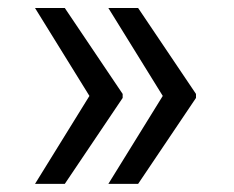

<svg xmlns="http://www.w3.org/2000/svg" viewBox="-20 -534 580 476"><path d="M66.8 -78.1 201.7 -296.2 66.8 -514.2H140.6L284.1 -301.1V-291.2L140.6 -78.1ZM248.6 -78.1 383.5 -296.2 248.6 -514.2H322.4L465.9 -301.1V-291.2L322.4 -78.1Z"/></svg>

Font: Inter UI
Style: Regular
Weight: 400
Designer: Rasmus Andersson
Foundry: rsms
Version: 3.2;8d6f07862